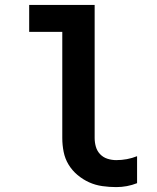

<svg xmlns="http://www.w3.org/2000/svg" viewBox="-20 -755 640 783"><path d="M454 8Q426 8 397.5 4Q369 0 343.5 -11.5Q318 -23 296 -41.5Q274 -60 259.5 -84Q245 -108 239.5 -136Q234 -164 234 -192V-625H99V-735H366V-192Q366 -174 371 -156.5Q376 -139 388.5 -126Q401 -113 418.5 -107.5Q436 -102 454 -102Q476 -102 497.5 -106Q519 -110 539 -118V-8Q519 0 497.5 4Q476 8 454 8Z"/></svg>

Font: Iosevka HT Extrabold Extended
Style: Regular
Weight: 800
Width: 7
Monospace: yes
Designer: Belleve Invis
Foundry: Belleve Invis
Version: Version 32.3.0; ttfautohint (v1.8.4)